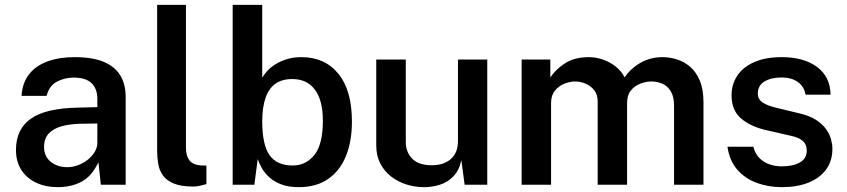

<svg xmlns="http://www.w3.org/2000/svg" viewBox="-20 -763 3500 793"><path d="M218.5 10Q169 10 129.8 -8.2Q90.5 -26.5 68.2 -60.8Q46 -95 46 -144Q46 -229.5 107.8 -273Q169.5 -316.5 304.5 -318.5L382 -320.5V-355.5Q382 -396.5 357.8 -419.8Q333.5 -443 282.5 -442.5Q244.5 -442 213.5 -424.8Q182.5 -407.5 172.5 -367H69Q72 -420 99.8 -455.8Q127.5 -491.5 176 -509.2Q224.5 -527 288 -527Q362 -527 408.5 -507.5Q455 -488 477 -451.2Q499 -414.5 499 -362.5V0H396.5L386.5 -93Q359 -34.5 316.2 -12.2Q273.5 10 218.5 10ZM258 -72.5Q280.5 -72.5 302.5 -80.8Q324.5 -89 342.2 -103.2Q360 -117.5 370.8 -135Q381.5 -152.5 382 -171.5V-253L318.5 -252Q271.5 -251.5 236.2 -242Q201 -232.5 181.5 -211.8Q162 -191 162 -156.5Q162 -117 189.5 -94.8Q217 -72.5 258 -72.5Z M778 7.5Q728 7.5 698 -5Q668 -17.5 653 -38.5Q638 -59.5 633.5 -85.8Q629 -112 629 -139.5V-743H748V-153.5Q748 -120 761.8 -101.5Q775.5 -83 806.5 -80L832.5 -79V-2.5Q819 1.5 805 4.5Q791 7.5 778 7.5Z M1214 10Q1172.5 10 1143 -1Q1113.5 -12 1093.8 -29.5Q1074 -47 1062.2 -67.2Q1050.5 -87.5 1044.5 -106L1030.5 0H941V-743H1063V-441.5Q1071 -456.5 1085.2 -471.5Q1099.5 -486.5 1120 -499Q1140.5 -511.5 1166.8 -519.2Q1193 -527 1225 -527Q1321.5 -527 1377.5 -458.5Q1433.5 -390 1433.5 -261Q1433.5 -179.5 1408.8 -118.5Q1384 -57.5 1335.2 -23.8Q1286.5 10 1214 10ZM1189 -79.5Q1243.5 -79.5 1278.5 -123Q1313.5 -166.5 1313.5 -264Q1313.5 -349 1280.5 -392.8Q1247.5 -436.5 1187.5 -436.5Q1144.5 -436.5 1117.2 -417Q1090 -397.5 1076.8 -359Q1063.5 -320.5 1063 -264Q1063 -165 1093.2 -122.2Q1123.5 -79.5 1189 -79.5Z M1731.5 10Q1693.5 10 1658.2 -1.2Q1623 -12.5 1595 -34.2Q1567 -56 1550.5 -88Q1534 -120 1534 -162.5V-517H1656V-176.5Q1656 -134.5 1682.8 -107.5Q1709.5 -80.5 1763.5 -80.5Q1812.5 -80.5 1842 -106.2Q1871.5 -132 1871.5 -180.5V-517H1992.5V0H1899L1885.5 -101Q1876 -58.5 1852.2 -34.2Q1828.5 -10 1796.8 0Q1765 10 1731.5 10Z M2134.5 0V-517H2253V-443Q2275.5 -477 2314.2 -502Q2353 -527 2413 -527Q2440.5 -527 2468.8 -517.5Q2497 -508 2521.2 -489.5Q2545.5 -471 2560 -443.5Q2584.5 -480 2625.2 -503.5Q2666 -527 2717 -527Q2745 -527 2774.8 -518Q2804.5 -509 2829.5 -488Q2854.5 -467 2870 -430.8Q2885.5 -394.5 2885.5 -340V0H2764V-325.5Q2764 -364 2750.5 -386Q2737 -408 2715.8 -417.2Q2694.5 -426.5 2670.5 -426.5Q2649 -426.5 2625.8 -418Q2602.5 -409.5 2586.2 -390Q2570 -370.5 2570 -337.5V0H2448.5V-345Q2448.5 -372 2434.5 -390Q2420.5 -408 2399.2 -417.2Q2378 -426.5 2356 -426.5Q2333.5 -426.5 2310.2 -417Q2287 -407.5 2271.5 -388Q2256 -368.5 2256 -337.5V0Z M3209 10Q3155 10 3106.8 -7.2Q3058.5 -24.5 3025.8 -61.5Q2993 -98.5 2984.5 -157H3091.5Q3098.5 -128.5 3116.2 -110.5Q3134 -92.5 3158.2 -84.2Q3182.5 -76 3208.5 -76Q3255 -76 3283.5 -92Q3312 -108 3312 -141.5Q3312 -166 3296.2 -180.5Q3280.5 -195 3245 -202.5L3147 -225Q3081 -239.5 3041.5 -273Q3002 -306.5 3001.5 -367.5Q3001 -413.5 3024.5 -449.5Q3048 -485.5 3094.5 -506.2Q3141 -527 3209 -527Q3299.5 -527 3354.2 -486.8Q3409 -446.5 3410.5 -372H3307Q3301.5 -405.5 3275.5 -424.2Q3249.5 -443 3208 -443Q3165 -443 3137.5 -426.5Q3110 -410 3110 -376Q3110 -352.5 3130.8 -339Q3151.5 -325.5 3194 -316L3287 -293.5Q3327 -283.5 3352.5 -266.5Q3378 -249.5 3392.2 -229.2Q3406.5 -209 3412.2 -187.8Q3418 -166.5 3418 -148.5Q3418 -98.5 3392.2 -63.2Q3366.5 -28 3319.8 -9Q3273 10 3209 10Z"/></svg>

Font: Public Sans Thin SemiBold
Style: Regular
Weight: 600
Version: Version 2.001